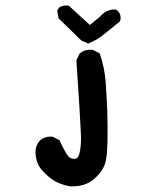

<svg xmlns="http://www.w3.org/2000/svg" viewBox="-20 -529 540 688"><path d="M231 138.7Q221.7 137.2 212.9 134.8Q204.1 132.3 195.6 128.9Q187 125.5 178.7 121.1Q153.8 107.4 130.4 80.6Q105.5 52.2 107.4 9.3V8.8Q109.9 -9.8 121.6 -23.9L122.1 -24.4L122.6 -24.9Q141.1 -41.5 167 -39.1H168.9L170.4 -38.1L189.9 -28.3L192.9 -26.9L194.3 -23.4Q206.1 1.5 218.3 22.5Q222.2 28.3 226.1 32.2Q230 36.1 234.6 38.1Q239.3 40 245.1 40Q252.4 40.5 256.8 36.4Q261.2 32.2 264.6 21Q271.5 -4.9 270 -46.4Q268.6 -89.4 253.9 -311V-313.5L254.9 -315.9L264.6 -335.4L265.6 -337.4L267.1 -338.4Q272.9 -343.3 279.8 -346.2Q286.6 -349.1 294.2 -350.1Q301.8 -351.1 310.5 -350.6H312.5L314 -349.6L333.5 -339.8L336.9 -337.9L338.4 -334.5Q346.2 -311 351.3 -286.9Q356.4 -262.7 358.4 -237.3Q362.3 -187 364.3 -133.1Q366.2 -79.1 365.2 -23.9Q364.7 -4.9 363.8 10.3Q362.8 25.4 360.8 37.6Q358.9 49.8 356 58.6Q353 67.9 347.4 77.1Q341.8 86.4 334.2 95.2Q326.7 104 316.4 112.8Q284.7 140.6 231.9 138.7H231.4ZM292 -375 273.4 -382.8 272 -383.3 270.5 -384.8 192.4 -460.9 189.9 -462.9 189.5 -465.8 185.5 -487.3 185.1 -491.2 187 -494.6 190.9 -500.5 192.4 -502.4 194.3 -503.4Q207 -511.2 224.1 -508.8L227.1 -508.3L229 -506.3L302.2 -439.5L339.8 -470.7Q350.1 -482.9 363 -489Q376 -495.1 391.6 -495.1H394.5L397.5 -493.2Q416 -480 411.1 -456.1L410.2 -452.6L407.2 -450.2Q382.3 -430.7 356.9 -409.7Q343.8 -398.4 329.3 -389.6Q314.9 -380.9 299.3 -374.5L295.9 -373Z"/></svg>

Font: NaikaiFont
Style: Bold
Weight: 700
Version: Version 1.89